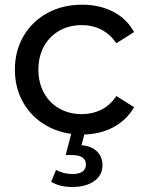

<svg xmlns="http://www.w3.org/2000/svg" viewBox="-20 -555 612 800"><path d="M42 -265Q42 -342.7 77.9 -404.4Q113.9 -466 177.4 -500.7Q241 -535.4 321.7 -535.4Q395 -535.4 451.6 -506.2Q508.3 -477 538.6 -421.4L464.6 -374.7Q439.9 -412.1 402.6 -431.3Q365.3 -450.4 320.9 -450.4Q269.3 -450.4 228.2 -427.6Q187.1 -404.9 163.6 -362.6Q140 -320.4 140 -265Q140 -209.4 163.6 -167.3Q187.1 -125.1 228.2 -102.3Q269.3 -79.4 320.9 -79.4Q365.3 -79.4 402.6 -98.1Q439.9 -116.9 464.6 -155.1L538.6 -108.4Q507.4 -53.7 450.8 -24.1Q394.1 5.6 321.7 5.6Q241 5.6 177.4 -29.2Q113.9 -64 77.9 -125.6Q42 -187.3 42 -265ZM193.1 202.3 213.6 153Q244.6 170 281.6 170Q310.1 170 324.1 159.6Q338.1 149.1 338.1 129.7Q338.1 112.1 323.9 101.6Q309.6 91.1 280.9 91.1H253.7L279.1 -6.7H334.1L319.7 50Q362 53.7 384.5 76.4Q407 99.1 407 133.1Q407 175.1 372.5 199.6Q338 224.1 281.7 224.1Q255.6 224.1 233.6 218.9Q211.7 213.7 193.1 202.3Z"/></svg>

Font: iiserrat Thin
Style: Regular
Weight: 100
Designer: Akira Ohta
Foundry: Akira Ohta
Version: Version 1.200;Glyphs 3.3.1 (3343)